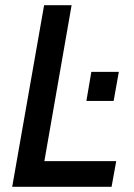

<svg xmlns="http://www.w3.org/2000/svg" viewBox="-20 -720 515 740"><path d="M150 -700H256L151 -99H428L410 0H27ZM332 -443H438L418 -331H313Z"/></svg>

Font: Cabin Medium
Style: Italic
Weight: 500
Italic angle: -7°
Designer: Pablo Impallari
Foundry: Pablo Impallari. http://www.impallari.com Igino Marini. http://www.ikern.com
Version: Version 2.200